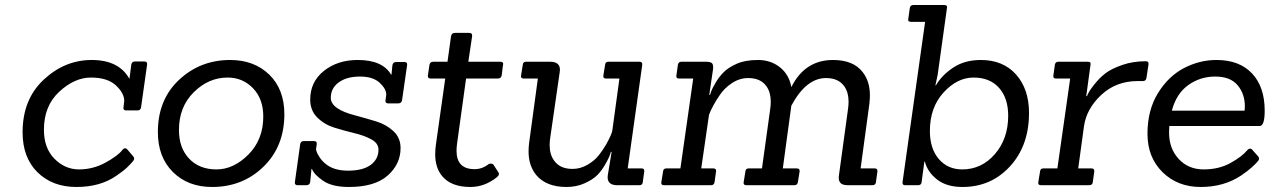

<svg xmlns="http://www.w3.org/2000/svg" viewBox="-20 -738 5060 765"><path d="M70 -211Q70 -342 154 -420.5Q238 -499 345.5 -499Q453 -499 495 -425H496L503 -480Q505 -493 517 -493H555Q568 -493 566 -480L542 -310Q540 -298 528 -298H483Q470 -298 472 -310L474 -327Q475 -331 475 -336Q475 -367 441.5 -398Q408 -429 342.5 -429Q277 -429 216 -372.5Q155 -316 155 -221Q155 -148 197 -105.5Q239 -63 295 -63Q351 -63 401 -90.5Q451 -118 468 -141Q477 -152 486 -144L510 -116Q519 -107 510.5 -96.5Q502 -86 487 -71.5Q472 -57 444 -38Q380 7 284.5 7Q189 7 129.5 -51.5Q70 -110 70 -211Z M825 7Q729 7 669 -52.5Q609 -112 609 -212Q609 -341 693.5 -420Q778 -499 897 -499Q993 -499 1053 -440.5Q1113 -382 1113 -283Q1113 -155 1030 -74Q947 7 825 7ZM1029 -274Q1029 -344 988 -386.5Q947 -429 887 -429Q811 -429 752 -370.5Q693 -312 693 -220Q693 -149 733.5 -106Q774 -63 842.5 -63Q911 -63 970 -122.5Q1029 -182 1029 -274Z M1370 7Q1303 7 1267 -18Q1231 -43 1223 -65H1221Q1216 -16 1216 -13Q1214 0 1200 0H1166Q1153 0 1155 -13L1176 -163Q1178 -176 1191 -176H1230Q1244 -176 1242 -163L1239 -143Q1240 -140 1241.5 -134Q1243 -128 1252 -113.5Q1261 -99 1274 -88Q1307 -58 1366.5 -58Q1426 -58 1457 -81Q1488 -104 1488 -142Q1488 -167 1460 -182.5Q1432 -198 1392 -207.5Q1352 -217 1312 -229.5Q1272 -242 1244 -270Q1216 -298 1216 -341Q1216 -412 1270.5 -455.5Q1325 -499 1405 -499Q1504 -499 1538 -441H1540Q1543 -473 1543 -474Q1544 -491 1559 -491H1591Q1604 -491 1602 -478L1582 -339Q1580 -326 1566 -326H1527Q1514 -326 1516 -339L1518 -353Q1519 -357 1519 -361Q1519 -384 1492.5 -408.5Q1466 -433 1414 -433Q1362 -433 1330 -410Q1298 -387 1298 -348Q1298 -303 1396 -278Q1437 -267 1478 -254.5Q1519 -242 1547.5 -215.5Q1576 -189 1576 -148Q1576 -84 1524.5 -38.5Q1473 7 1370 7Z M1854 7Q1778 7 1742 -36Q1714 -69 1714 -124Q1714 -142 1717 -163L1754 -425H1697Q1683 -425 1685 -438L1691 -479Q1693 -492 1707 -492H1763L1777 -593Q1779 -607 1793 -607H1849Q1863 -607 1861 -593L1846 -492H1973Q1985 -492 1985 -483Q1985 -481 1984 -479L1979 -438Q1977 -425 1963 -425H1837L1801 -165Q1799 -150 1799 -137Q1799 -64 1871 -64Q1902 -64 1928 -85Q1941 -88 1946 -82L1966 -51Q1972 -42 1960 -32Q1911 7 1854 7Z M2172 -492Q2211 -492 2211 -460Q2211 -456 2210 -450L2172 -187Q2170 -173 2170 -160Q2170 -122 2188 -98Q2211 -65 2261 -65Q2292 -65 2320 -81Q2348 -97 2365.5 -119Q2383 -141 2396 -164Q2420 -208 2420 -220L2448 -425H2395Q2382 -425 2384 -437L2391 -480Q2392 -492 2404 -492H2528Q2540 -492 2539 -480L2481 -67H2537Q2548 -67 2547 -55L2541 -12Q2540 0 2527 0H2440Q2401 0 2401 -32Q2401 -36 2402 -42L2417 -133H2414Q2411 -118 2395 -89Q2379 -60 2361 -41.5Q2343 -23 2310 -8Q2277 7 2237 7Q2157 7 2117 -40Q2086 -78 2086 -134Q2086 -150 2088 -167L2123 -425H2067Q2054 -425 2056 -437L2063 -480Q2064 -492 2076 -492Z M3361 -333Q3361 -370 3344 -394Q3321 -427 3271 -427Q3192 -427 3133 -317L3099 -67H3155Q3167 -67 3166 -55L3159 -12Q3157 0 3145 0H2954Q2941 0 2943 -12L2950 -55Q2951 -67 2963 -67H3016L3049 -305Q3051 -320 3051 -333Q3051 -370 3034 -394Q3011 -427 2961 -427Q2927 -427 2896.5 -407Q2866 -387 2847 -358Q2819 -317 2805 -281L2774 -67H2822Q2835 -67 2833 -55L2827 -12Q2825 0 2813 0H2626Q2613 0 2615 -12L2622 -55Q2623 -67 2635 -67H2691L2742 -425H2686Q2673 -425 2675 -437L2681 -480Q2683 -492 2695 -492H2793Q2811 -492 2817 -486Q2823 -480 2821 -462L2806 -360H2809L2814 -375Q2817 -384 2831 -408Q2845 -432 2863.5 -450.5Q2882 -469 2915.5 -484Q2949 -499 3000 -499Q3051 -499 3087.5 -470Q3124 -441 3133 -391Q3187 -499 3299 -499Q3380 -499 3417 -451Q3446 -414 3446 -359Q3446 -343 3444 -325L3409 -67H3465Q3477 -67 3476 -55L3470 -12Q3469 0 3455 0H3360Q3337 0 3329.5 -8.5Q3322 -17 3322 -26.5Q3322 -36 3323 -42L3359 -305Q3361 -320 3361 -333Z M3637 0H3586Q3575 0 3576 -12L3666 -651H3610Q3596 -651 3599 -663L3605 -706Q3607 -718 3619 -718H3742Q3756 -718 3753 -706L3716 -440L3707 -398H3709Q3733 -439 3778.5 -469Q3824 -499 3888 -499Q3977 -499 4028.5 -441Q4080 -383 4080 -288Q4080 -158 4004.5 -75.5Q3929 7 3815 7Q3752 7 3714 -22.5Q3676 -52 3665 -94H3663L3652 -12Q3651 0 3637 0ZM3814 -63Q3891 -63 3944 -124Q3997 -185 3997 -277Q3997 -347 3960.5 -388Q3924 -429 3859 -429Q3794 -429 3739.5 -369.5Q3685 -310 3685 -216Q3685 -146 3720.5 -104.5Q3756 -63 3814 -63Z M4319 0H4128Q4115 0 4117 -12L4124 -55Q4125 -67 4137 -67H4193L4244 -425H4188Q4175 -425 4177 -437L4183 -480Q4185 -492 4197 -492H4315Q4328 -492 4325 -480L4308 -355H4311Q4317 -372 4338.5 -399.5Q4360 -427 4384 -445.5Q4408 -464 4451 -479Q4494 -494 4545 -494Q4558 -494 4556 -481L4548 -428Q4546 -415 4534 -415H4513Q4427 -415 4368 -360Q4309 -305 4299 -235L4276 -67H4329Q4341 -67 4340 -55L4334 -12Q4333 0 4319 0Z M4999 -236H4639Q4638 -223 4638 -210Q4638 -146 4676.5 -104.5Q4715 -63 4776 -63Q4837 -63 4883.5 -89Q4930 -115 4950 -140Q4959 -150 4968 -143L4992 -116Q5001 -107 4993 -97Q4985 -87 4968.5 -72Q4952 -57 4924 -38Q4856 7 4764 7Q4672 7 4612 -52Q4552 -111 4552 -205Q4552 -299 4593.5 -366.5Q4635 -434 4697 -466.5Q4759 -499 4827 -499Q4918 -499 4968.5 -445.5Q5019 -392 5019 -297Q5019 -236 4999 -236ZM4940 -314Q4940 -364 4911 -398.5Q4882 -433 4822 -433Q4762 -433 4714.5 -399Q4667 -365 4649 -297H4939Q4940 -306 4940 -314Z"/></svg>

Font: Sanchez
Style: Italic
Weight: 400
Designer: Daniel Hernández
Foundry: LatinoType
Version: Version 1.001